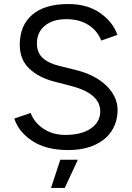

<svg xmlns="http://www.w3.org/2000/svg" viewBox="-20 -732 654 952"><path d="M51 -144 132 -172Q149 -125 195 -94Q241 -63 304 -63Q384 -63 430.5 -95Q477 -127 477 -180Q477 -270 328 -307L251 -327Q172 -347 125 -392Q78 -437 78 -510Q78 -606 140 -659Q202 -712 318 -712Q413 -712 476.5 -667.5Q540 -623 562 -559L482 -531Q463 -580 418 -608.5Q373 -637 309 -637Q242 -637 202.5 -604.5Q163 -572 163 -517Q163 -471 192 -444.5Q221 -418 275 -405L352 -386Q451 -362 507 -307.5Q563 -253 563 -187Q563 -130 535 -85Q507 -40 451.5 -14Q396 12 317 12Q209 12 140.5 -33Q72 -78 51 -144ZM279 60H366L301 200H233Z"/></svg>

Font: Oak Sans
Style: Regular
Weight: 400
Designer: Erik Kennedy, Walven
Foundry: Erik Kennedy, Walven
Version: Version 1.000